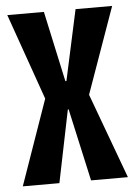

<svg xmlns="http://www.w3.org/2000/svg" viewBox="-50 -699 518 737"><g transform="rotate(-5 209.5 -330.0)"><path d="M8 0 123 -328 6 -660H147L206 -388H210L269 -660H410L292 -328L413 0H271L209 -279H206L149 0Z"/></g></svg>

Font: Bricolage Grotesque 48pt Condensed SemiBold
Style: Regular
Weight: 600
Width: 3
Designer: Mathieu Triay
Foundry: Atelier Triay
Version: Version 1.000; ttfautohint (v1.8.4.7-5d5b);gftools[0.9.32]